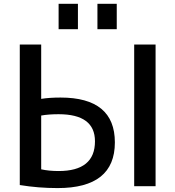

<svg xmlns="http://www.w3.org/2000/svg" viewBox="-20 -960 903 990"><path d="M82 -5.9V-730.5H192.4V-450.2Q234.4 -457 292 -457Q572.3 -457 572.3 -225.6Q572.3 9.8 277.3 9.8Q177.7 9.8 82 -5.9ZM192.4 -86.9Q232.4 -78.1 282.2 -78.1Q469.7 -78.1 469.7 -231.4Q469.7 -371.1 282.2 -371.1Q230.5 -371.1 192.4 -364.3ZM282.2 -809.6V-940.4H381.8V-809.6ZM482.4 -809.6V-940.4H582V-809.6ZM671.9 0V-730.5H782.2V0Z"/></svg>

Font: GenEi M Gothic v2 Medium
Style: Regular
Weight: 500
Version: Version 2.0